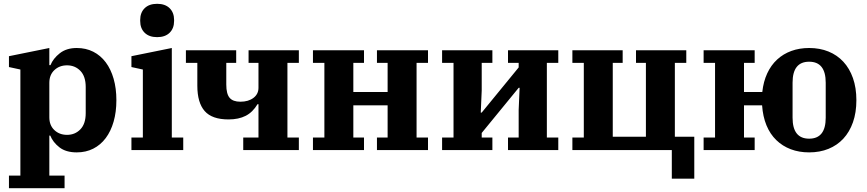

<svg xmlns="http://www.w3.org/2000/svg" viewBox="-20 -788 4554 1008"><path d="M27 134H87V-423L27 -436V-493L239 -536V-446H245Q259 -481 294 -508.5Q329 -536 383 -536Q431 -536 469.5 -516.5Q508 -497 535 -461Q562 -425 576.5 -374.5Q591 -324 591 -262Q591 -200 576.5 -149.5Q562 -99 535 -63Q508 -27 469.5 -7.5Q431 12 383 12Q326 12 292 -14.5Q258 -41 244 -76H239V134H319V200H27ZM332 -80Q374 -80 402 -109Q430 -138 430 -194V-331Q430 -387 402 -416Q374 -445 332 -445Q292 -445 265.5 -420Q239 -395 239 -353V-172Q239 -130 265.5 -105Q292 -80 332 -80Z M805 -593Q763 -593 739.5 -616Q716 -639 716 -678V-683Q716 -722 739.5 -745Q763 -768 805 -768Q847 -768 870.5 -745Q894 -722 894 -683V-678Q894 -639 870.5 -616Q847 -593 805 -593ZM670 -66H730V-423L670 -436V-493L882 -536V-66H942V0H670Z M1257 -66H1337V-241H1332Q1307 -199 1270 -180Q1233 -161 1180 -161Q1093 -161 1054.5 -205Q1016 -249 1016 -338V-458H956V-524H1220V-458H1168V-344Q1168 -295 1185.5 -274.5Q1203 -254 1242 -254Q1284 -254 1310.5 -274Q1337 -294 1337 -327V-458H1285V-524H1549V-458H1489V-66H1549V0H1257Z M1623 -66H1683V-458H1623V-524H1891V-458H1835V-305H2015V-458H1959V-524H2227V-458H2167V-66H2227V0H1959V-66H2015V-235H1835V-66H1891V0H1623Z M2301 -66H2361V-458H2301V-524H2565V-458H2509V-313L2504 -197H2509L2703 -434V-458H2647V-524H2911V-458H2851V-66H2911V0H2647V-66H2703V-211L2708 -327H2703L2509 -90V-66H2565V0H2301Z M3507 0H2985V-66H3045V-458H2985V-524H3249V-458H3197V-70H3371V-458H3319V-524H3583V-458H3523V-70H3625V150H3507Z M4228 12Q4175 12 4131.5 -4.5Q4088 -21 4055.5 -52.5Q4023 -84 4004 -130Q3985 -176 3981 -235H3886V-66H3942V0H3674V-66H3734V-458H3674V-524H3942V-458H3886V-305H3982Q3988 -360 4008 -403Q4028 -446 4060 -475.5Q4092 -505 4134.5 -520.5Q4177 -536 4228 -536Q4284 -536 4329.5 -517.5Q4375 -499 4407.5 -464Q4440 -429 4458 -378Q4476 -327 4476 -262Q4476 -197 4458 -146Q4440 -95 4407.5 -60Q4375 -25 4329.5 -6.5Q4284 12 4228 12ZM4228 -60Q4315 -60 4315 -170V-354Q4315 -464 4228 -464Q4141 -464 4141 -354V-170Q4141 -60 4228 -60Z"/></svg>

Font: IBM Plex Serif
Style: Bold
Weight: 700
Designer: Mike Abbink, Paul van der Laan, Pieter van Rosmalen
Foundry: Bold Monday
Version: Version 2.008